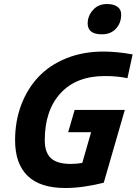

<svg xmlns="http://www.w3.org/2000/svg" viewBox="-20 -922 681 957"><path d="M487.8 -751Q417 -751 417 -805.2Q417 -842.3 443.4 -872.1Q469.7 -901.9 513.2 -901.9Q546.9 -901.9 565.4 -888.4Q584 -875 584 -849.1Q584 -807.6 558.1 -779.3Q532.2 -751 487.8 -751ZM615.2 -532.2Q565.4 -543 502.9 -543Q360.4 -543 281.7 -457.3Q203.1 -371.6 203.1 -223.1Q203.1 -162.1 233.9 -133.5Q264.6 -105 333 -105Q361.3 -105 390.1 -109.9L434.1 -263.2H319.8L352.1 -374H602.1L497.1 -11.2Q392.1 15.1 305.2 15.1Q179.7 15.1 117.4 -45.7Q55.2 -106.4 55.2 -223.1Q55.2 -317.4 85.4 -398.2Q115.7 -479 171.4 -538.3Q227.1 -597.7 310.3 -631.3Q393.6 -665 495.1 -665Q562.5 -665 641.1 -650.9Z"/></svg>

Font: IntelOne Mono Bold
Style: Italic
Weight: 700
Italic angle: -16°
Designer: Fred Shallcrass
Foundry: Frere-Jones Type LLC
Version: Version 1.200;hotconv 1.1.0;makeotfexe 2.6.0;FJTRelease1.2